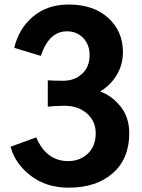

<svg xmlns="http://www.w3.org/2000/svg" viewBox="-20 -824 636 861"><path d="M27.3 -166 142.6 -208Q187.5 -101.6 286.1 -101.6Q337.9 -101.6 373.5 -134.8Q409.2 -168 409.2 -226.6Q409.2 -280.3 370.1 -314.9Q331.1 -349.6 268.6 -349.6Q232.4 -349.6 194.3 -345.7V-463.9Q220.7 -461.9 264.6 -461.9Q313.5 -461.9 347.7 -492.7Q381.8 -523.4 381.8 -577.1Q381.8 -624 353 -653.8Q324.2 -683.6 280.3 -683.6Q199.2 -683.6 163.1 -573.2L43.9 -609.4Q64.5 -696.3 128.4 -750Q192.4 -803.7 288.1 -803.7Q399.4 -803.7 465.3 -743.7Q531.2 -683.6 531.2 -590.8Q531.2 -532.2 502 -485.4Q472.7 -438.5 428.7 -414.1Q480.5 -395.5 520 -347.2Q559.6 -298.8 559.6 -226.6Q559.6 -112.3 485.8 -47.4Q412.1 17.6 288.1 17.6Q187.5 17.6 117.7 -36.1Q47.9 -89.8 27.3 -166Z"/></svg>

Font: Gothic A1 ExtraBold
Style: Regular
Weight: 800
Designer: HanYang I&C Co.,Ltd.
Foundry: HanYang I&C Co.,Ltd.
Version: Version 2.50